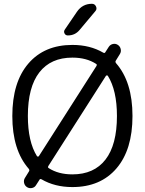

<svg xmlns="http://www.w3.org/2000/svg" viewBox="-20 -977 764 1013"><path d="M362 -673Q248 -673 187.5 -595Q127 -517 127 -365Q127 -230 175 -153Q176 -151 180 -151Q184 -151 185 -153L489 -629Q493 -637 487 -640Q436 -673 362 -673ZM539 -577 235 -101Q231 -93 237 -90Q288 -57 362 -57Q476 -57 536.5 -135Q597 -213 597 -365Q597 -500 549 -577Q548 -579 544 -579Q540 -579 539 -577ZM133 -73Q137 -79 132 -86Q45 -185 45 -365Q45 -543 129.5 -641.5Q214 -740 362 -740Q455 -740 525 -699Q533 -695 536 -702L554 -730Q562 -742 576 -745Q590 -748 602 -740Q614 -732 617 -717.5Q620 -703 612 -691L591 -657Q587 -651 592 -644Q679 -545 679 -365Q679 -187 594.5 -88.5Q510 10 362 10Q269 10 199 -31Q191 -35 188 -28L170 0Q163 12 148.5 15Q134 18 122 10Q110 2 107 -12.5Q104 -27 112 -39ZM386 -915Q415 -957 465 -957Q480 -957 486.5 -943Q493 -929 483 -918L400 -819Q376 -790 338 -790Q326 -790 320.5 -800.5Q315 -811 322 -821Z"/></svg>

Font: Rounded Mplus 1c
Style: Regular
Weight: 400
Version: Version 1.059.20150529